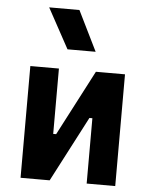

<svg xmlns="http://www.w3.org/2000/svg" viewBox="-55 -841 696 886"><g transform="rotate(5 293.0 -397.5)"><path d="M170.9 0V-214.8H219.7L377.4 -517.6H411.6V-302.7H366.2L208.5 0ZM73.7 0V-517.6H206.1V0ZM379.9 0V-517.6H512.2V0ZM237.8 -609.4 136.7 -794.9H276.9L368.2 -609.4Z"/></g></svg>

Font: Cascadia Mono
Style: Regular
Weight: 400
Monospace: yes
Designer: Aaron Bell
Foundry: Saja Typeworks
Version: Version 2102.003